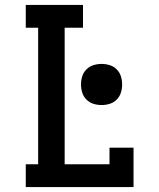

<svg xmlns="http://www.w3.org/2000/svg" viewBox="-20 -755 640 775"><path d="M84 0V-92H134V-643H84V-735H315V-643H241V-92H422V-159H519V0ZM390 -331Q373 -331 357 -336Q341 -341 329 -353Q317 -365 312 -381Q307 -397 307 -414Q307 -431 312 -447Q317 -463 329 -475Q341 -487 357 -492Q373 -497 390 -497Q407 -497 423 -492Q439 -487 451 -475Q463 -463 468 -447Q473 -431 473 -414Q473 -397 468 -381Q463 -365 451 -353Q439 -341 423 -336Q407 -331 390 -331Z"/></svg>

Font: Iosevka Curly Slab SmBdEx
Style: Regular
Weight: 600
Width: 7
Monospace: yes
Designer: Belleve Invis
Foundry: Belleve Invis
Version: Version 11.1.0; ttfautohint (v1.8.3)